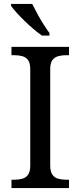

<svg xmlns="http://www.w3.org/2000/svg" viewBox="-20 -951 407 971"><path d="M38 0V-42H51Q74 -42 92.5 -47Q111 -52 122 -67.5Q133 -83 133 -114V-600Q133 -632 122 -647Q111 -662 92.5 -667Q74 -672 51 -672H38V-714H329V-672H316Q294 -672 275 -667Q256 -662 245 -647Q234 -632 234 -600V-114Q234 -83 245 -67.5Q256 -52 275 -47Q294 -42 316 -42H329V0ZM192 -771Q172 -785 149 -804.5Q126 -824 103.5 -846Q81 -868 63 -888Q45 -908 36 -921V-931H143Q154 -909 168.5 -882Q183 -855 199.5 -829Q216 -803 230 -784V-771Z"/></svg>

Font: Noto Serif Khmer
Style: Regular
Weight: 400
Designer: Danh Hong and the Monotype Design Team
Foundry: Monotype Imaging Inc.
Version: Version 2.003